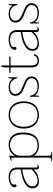

<svg xmlns="http://www.w3.org/2000/svg" viewBox="1102 -1742 864 3108"><g transform="rotate(-90 1534.0 -188.0)"><path d="M40 -96Q40 -242 345 -284V-347Q345 -403 310 -430.5Q275 -458 215 -458Q175 -458 138 -442Q101 -426 101 -408Q101 -403 102 -395.5Q103 -388 103 -382Q103 -353 80 -353Q57 -353 57 -385Q57 -416 83 -437.5Q109 -459 147 -469.5Q185 -480 221 -480Q293 -480 334.5 -446Q376 -412 376 -353V-40Q376 -25 380 -18Q384 -11 395 -11Q405 -11 427 -19V-11Q406 10 381 10Q365 10 355 0Q345 -10 345 -28V-76Q298 -25 247.5 -7.5Q197 10 153 10Q95 10 67.5 -19Q40 -48 40 -96ZM345 -112V-260Q219 -242 144.5 -200Q70 -158 70 -98Q70 -55 96 -33.5Q122 -12 166 -12Q214 -12 267 -43.5Q320 -75 345 -112Z M473 212H484Q506 212 521.5 205.5Q537 199 537 185V-427Q537 -439 525 -439Q518 -439 507 -435.5Q496 -432 489 -428L484 -440L550 -470H567V-377Q595 -430 641 -455Q687 -480 742 -480Q839 -480 891 -420.5Q943 -361 943 -248Q943 -115 888.5 -52.5Q834 10 728 10Q672 10 626 -16Q580 -42 567 -76V185Q567 199 582.5 205.5Q598 212 620 212H631V224H473ZM913 -243Q913 -458 735 -458Q699 -458 659.5 -437.5Q620 -417 593.5 -380Q567 -343 567 -295V-158Q567 -119 587 -85.5Q607 -52 645 -32Q683 -12 736 -12Q830 -12 871.5 -74.5Q913 -137 913 -243Z M1007 -235Q1007 -310 1034.5 -365.5Q1062 -421 1112 -450.5Q1162 -480 1228 -480Q1329 -480 1388.5 -414.5Q1448 -349 1448 -235Q1448 -121 1388.5 -55.5Q1329 10 1228 10Q1127 10 1067 -55.5Q1007 -121 1007 -235ZM1420 -235Q1420 -339 1368 -398.5Q1316 -458 1228 -458Q1139 -458 1087.5 -398.5Q1036 -339 1036 -235Q1036 -131 1087.5 -71.5Q1139 -12 1228 -12Q1316 -12 1368 -71.5Q1420 -131 1420 -235Z M1522 -135H1537Q1547 -76 1585 -44Q1623 -12 1685 -12Q1752 -12 1786.5 -38.5Q1821 -65 1821 -111Q1821 -138 1804.5 -157Q1788 -176 1763.5 -188Q1739 -200 1695 -218Q1644 -237 1612.5 -254Q1581 -271 1559 -299.5Q1537 -328 1537 -371Q1537 -424 1577 -452Q1617 -480 1678 -480Q1719 -480 1756 -464.5Q1793 -449 1812 -418L1824 -480H1837V-342H1822Q1793 -458 1683 -458Q1630 -458 1598.5 -435Q1567 -412 1567 -372Q1567 -338 1586 -315Q1605 -292 1632 -278Q1659 -264 1706 -246Q1754 -227 1782.5 -212Q1811 -197 1830.5 -172.5Q1850 -148 1850 -111Q1850 -53 1806.5 -21.5Q1763 10 1693 10Q1649 10 1609.5 -5Q1570 -20 1547 -54L1535 11H1522Z M2211 -70Q2207 -29 2177 -9.5Q2147 10 2111 10Q2051 10 2024 -19.5Q1997 -49 1997 -116V-449H1908V-470H1997V-555L2013 -600H2028V-470H2171V-449H2028V-119Q2028 -63 2047 -37.5Q2066 -12 2107 -12Q2137 -12 2159.5 -26Q2182 -40 2186 -70Z M2265 -96Q2265 -242 2570 -284V-347Q2570 -403 2535 -430.5Q2500 -458 2440 -458Q2400 -458 2363 -442Q2326 -426 2326 -408Q2326 -403 2327 -395.5Q2328 -388 2328 -382Q2328 -353 2305 -353Q2282 -353 2282 -385Q2282 -416 2308 -437.5Q2334 -459 2372 -469.5Q2410 -480 2446 -480Q2518 -480 2559.5 -446Q2601 -412 2601 -353V-40Q2601 -25 2605 -18Q2609 -11 2620 -11Q2630 -11 2652 -19V-11Q2631 10 2606 10Q2590 10 2580 0Q2570 -10 2570 -28V-76Q2523 -25 2472.5 -7.5Q2422 10 2378 10Q2320 10 2292.5 -19Q2265 -48 2265 -96ZM2570 -112V-260Q2444 -242 2369.5 -200Q2295 -158 2295 -98Q2295 -55 2321 -33.5Q2347 -12 2391 -12Q2439 -12 2492 -43.5Q2545 -75 2570 -112Z M2708 -135H2723Q2733 -76 2771 -44Q2809 -12 2871 -12Q2938 -12 2972.5 -38.5Q3007 -65 3007 -111Q3007 -138 2990.5 -157Q2974 -176 2949.5 -188Q2925 -200 2881 -218Q2830 -237 2798.5 -254Q2767 -271 2745 -299.5Q2723 -328 2723 -371Q2723 -424 2763 -452Q2803 -480 2864 -480Q2905 -480 2942 -464.5Q2979 -449 2998 -418L3010 -480H3023V-342H3008Q2979 -458 2869 -458Q2816 -458 2784.5 -435Q2753 -412 2753 -372Q2753 -338 2772 -315Q2791 -292 2818 -278Q2845 -264 2892 -246Q2940 -227 2968.5 -212Q2997 -197 3016.5 -172.5Q3036 -148 3036 -111Q3036 -53 2992.5 -21.5Q2949 10 2879 10Q2835 10 2795.5 -5Q2756 -20 2733 -54L2721 11H2708Z"/></g></svg>

Font: Taviraj Thin
Style: Regular
Weight: 100
Designer: Katatrad Team
Foundry: CadsonDemak
Version: Version 1.030